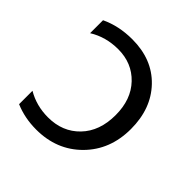

<svg xmlns="http://www.w3.org/2000/svg" viewBox="-144 -632 762 762"><g transform="rotate(45 237.5 -250.5)"><path d="M43.9 -11.7V-86.9Q96.7 -55.7 162.1 -55.7Q243.2 -55.7 294.4 -108.9Q345.7 -162.1 345.7 -252Q345.7 -339.4 295.7 -391.8Q245.6 -444.3 168 -444.3Q98.6 -444.3 43.9 -410.2V-482.9Q104.5 -511.7 179.7 -511.7Q292 -511.7 359.9 -440.9Q427.7 -370.1 427.7 -255.9Q427.7 -139.2 352.8 -63.7Q277.8 11.7 163.1 11.7Q98.6 11.7 43.9 -11.7Z"/></g></svg>

Font: Segoe UI Historic
Style: Regular
Weight: 400
Foundry: Microsoft Corporation
Version: Version 1.03